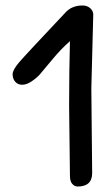

<svg xmlns="http://www.w3.org/2000/svg" viewBox="-20 -678 403 700"><path d="M316 -47Q316 2 263 2Q252 2 243.5 -7.5Q235 -17 235 -37L232 -291Q232 -417 235 -528Q201 -498 169 -459Q137 -420 125.5 -407Q114 -394 95.5 -381.5Q77 -369 61 -369Q45 -369 35.5 -380Q26 -391 26 -407Q26 -423 49.5 -450.5Q73 -478 223 -637Q246 -658 281 -658Q298 -658 309 -648Q320 -638 320 -625L313 -356Z"/></svg>

Font: Patrick Hand
Style: Regular
Weight: 400
Designer: Patrick Wagesreiter
Foundry: Patrick Wagesreiter
Version: Version 1.003;PS 001.003;hotconv 1.0.70;makeotf.lib2.5.58329